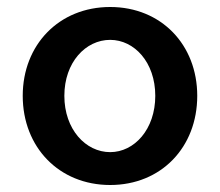

<svg xmlns="http://www.w3.org/2000/svg" viewBox="-20 -519 629 549"><path d="M295 10C441 10 544 -98 544 -245C544 -391 441 -499 295 -499C149 -499 45 -391 45 -245C45 -98 149 10 295 10ZM295 -84C225 -84 164 -149 164 -245C164 -341 225 -405 295 -405C364 -405 424 -341 424 -245C424 -149 364 -84 295 -84Z"/></svg>

Font: SN Pro SemiBold
Style: Regular
Weight: 600
Designer: Tobias Whetton
Foundry: Supernotes
Version: Version 1.003;Glyphs 3.3 (3324)